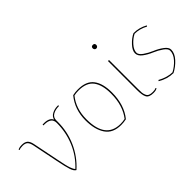

<svg xmlns="http://www.w3.org/2000/svg" viewBox="-30 -1175 1698 1698"><g transform="rotate(-45 819.5 -325.5)"><path d="M419 -423V-403Q419 -282 371 -173.5Q323 -65 234 15Q213 4 200 -34.5Q187 -73 168 -168L119 -410Q111 -446 95.5 -460Q80 -474 49 -474Q18 -474 5 -466L-1 -473Q14 -485 50 -485Q86 -485 104.5 -469Q123 -453 131 -414L180 -171Q199 -73 211 -41Q223 -9 234 1Q318 -77 362 -181.5Q406 -286 406 -403Q406 -471 320 -471H307L306 -481Q312 -482 323 -482Q392 -482 410 -440V-441Q417 -472 448 -488.5Q479 -505 516 -505H526L525 -495Q480 -495 449.5 -477.5Q419 -460 419 -423Z M796 13Q694 13 647.5 -55.5Q601 -124 601 -239Q601 -376 682 -474Q714 -481 747 -481Q850 -481 896 -421.5Q942 -362 942 -249Q942 -92 861 6Q829 13 796 13ZM799 2Q828 2 855 -4Q929 -98 929 -248Q929 -357 886 -413.5Q843 -470 744 -470Q715 -470 688 -464Q614 -373 614 -240Q614 2 799 2Z M1113 -107V-470H1126V-110Q1126 -77 1127.5 -60.5Q1129 -44 1136.5 -26.5Q1144 -9 1159.5 -2.5Q1175 4 1201.5 4Q1228 4 1241 -4L1247 3Q1232 15 1199 15Q1145 15 1129 -13Q1113 -41 1113 -107ZM1141 -644Q1141 -635 1135 -628Q1129 -621 1119 -621Q1109 -621 1103 -628Q1097 -635 1097 -644Q1097 -666 1119 -666Q1141 -666 1141 -644Z M1343 -344Q1343 -319 1380 -293Q1417 -267 1461.5 -248.5Q1506 -230 1543 -202.5Q1580 -175 1580 -146Q1580 -100 1540 -56Q1500 -12 1448 15Q1373 15 1304 -27L1310 -36Q1383 4 1446 4Q1494 -21 1530.5 -62Q1567 -103 1567 -146Q1567 -171 1530 -197Q1493 -223 1448.5 -241.5Q1404 -260 1367 -287.5Q1330 -315 1330 -349.5Q1330 -384 1367.5 -424.5Q1405 -465 1447 -485Q1518 -485 1579 -450L1573 -441Q1513 -474 1450 -474Q1410 -454 1376.5 -416.5Q1343 -379 1343 -344Z"/></g></svg>

Font: Almendra Display
Style: Regular
Weight: 400
Designer: Ana Sanfelippo
Foundry: Ana Sanfelippo
Version: Version 1.004